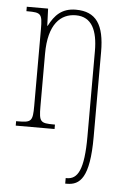

<svg xmlns="http://www.w3.org/2000/svg" viewBox="-55 -582 567 862"><g transform="rotate(5 228.5 -151.0)"><path d="M272 240H280C338 240 381 205 381 20V-363C381 -486 343 -542 252 -542C189 -542 157 -508 132 -459H130L127 -536H31V-516H36C97 -516 103 -511 103 -441V-96C103 -26 97 -20 36 -20H28V0H203V-20H197C137 -20 131 -26 131 -96V-333C131 -467 186 -517 254 -517C326 -517 353 -457 353 -364V20C353 171 326 215 277 215H272Z"/></g></svg>

Font: Noto Serif Devanagari ExtraCondensed Thin
Style: Regular
Weight: 100
Width: 2
Designer: Universal Thirst, Indian Type Foundry and the Monotype Design Team
Foundry: Monotype Imaging Inc.
Version: Version 2.004